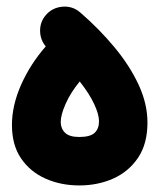

<svg xmlns="http://www.w3.org/2000/svg" viewBox="-20 -501 489 588"><path d="M16.6 -118.2Q16.6 -178.2 44.7 -241.5Q72.8 -304.7 120.1 -358.9Q103 -379.4 102.8 -406.7Q102.5 -434.1 120.6 -455.1Q140.6 -478 171.6 -480.5Q202.6 -482.9 225.6 -462.9Q283.2 -413.1 329.8 -357.2Q376.5 -301.3 404.1 -242.4Q431.6 -183.6 431.6 -125.5Q431.6 -61 403.1 -18.3Q374.5 24.4 327.1 45.7Q279.8 66.9 222.7 66.9Q166.5 66.9 119.6 46.1Q72.8 25.4 44.7 -15.6Q16.6 -56.6 16.6 -118.2ZM166 -127.4Q166 -107.4 179.2 -94.5Q192.4 -81.5 222.7 -81.5Q256.3 -81.5 269.8 -94.2Q283.2 -106.9 283.2 -129.4Q283.2 -150.9 268.3 -182.6Q253.4 -214.4 224.1 -251.5Q195.8 -216.8 180.9 -182.9Q166 -148.9 166 -127.4Z"/></svg>

Font: Mikhak-DS1-FD ExtraBold
Style: Regular
Weight: 800
Designer: Amin Abedi
Version: Version 3.2